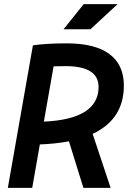

<svg xmlns="http://www.w3.org/2000/svg" viewBox="-20 -914 626 934"><path d="M18.1 0 140.1 -693.4Q204.6 -703.1 305.2 -703.1Q441.9 -703.1 512.2 -651.1Q582.5 -599.1 582.5 -497.6Q582.5 -334 430.7 -262.7L518.1 0H385.7L315.4 -226.6Q252 -214.4 173.8 -211.4L136.7 0ZM193.4 -322.3Q459.5 -334.5 459.5 -491.2Q459.5 -592.3 298.8 -592.3Q268.6 -592.3 240.7 -591.3ZM289.1 -771.5 387.2 -894H552.2L419.9 -771.5Z"/></svg>

Font: CaskaydiaCove NFP SemiBold
Style: Italic
Weight: 600
Italic angle: -10°
Designer: Aaron Bell
Foundry: Saja Typeworks
Version: Version 2111.001; VTT 6.35;Nerd Fonts 3.1.1